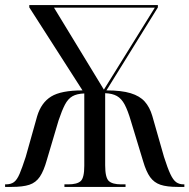

<svg xmlns="http://www.w3.org/2000/svg" viewBox="-20 -734 744 754"><path d="M0 0V-10H3Q23 -10 35 -19Q47 -28 57 -51.5Q67 -75 81 -118L126 -278Q142 -331 181 -355Q220 -379 304 -379L95 -705V-714H600V-705L398 -379Q457 -379 493 -368Q529 -357 548.5 -335Q568 -313 578 -279L624 -118Q638 -74 649 -50.5Q660 -27 672 -18.5Q684 -10 701 -10H704V0H678Q635 0 610 -8.5Q585 -17 569.5 -38.5Q554 -60 542 -101L494 -259Q482 -300 469.5 -323.5Q457 -347 439 -357Q421 -367 393 -368V-85Q393 -37 407 -23.5Q421 -10 456 -10H473V0H233V-10H248Q283 -10 297 -23Q311 -36 311 -83V-367Q282 -366 264.5 -356Q247 -346 235 -323Q223 -300 210 -261L164 -106Q152 -63 136.5 -40Q121 -17 95.5 -8.5Q70 0 26 0ZM388 -382 588 -704H192Z"/></svg>

Font: Noto Serif Display Condensed
Style: Regular
Weight: 400
Width: 3
Designer: Monotype Design Team
Foundry: Monotype Imaging Inc.
Version: Version 2.009